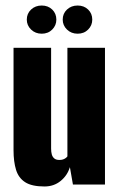

<svg xmlns="http://www.w3.org/2000/svg" viewBox="-20 -668 431 695"><path d="M141 7Q95 7 71 -8.5Q47 -24 38 -53.5Q29 -83 29 -124V-495H165V-130Q165 -118 167.5 -109Q170 -100 176.5 -94.5Q183 -89 195 -89Q203 -89 208.5 -91Q214 -93 218 -96Q222 -99 224 -102V-495H360V0H244L233 -63Q224 -33 199.5 -13Q175 7 141 7ZM131 -546Q108 -546 92.5 -561Q77 -576 77 -597Q77 -619 92.5 -633.5Q108 -648 131 -648Q154 -648 169 -633.5Q184 -619 184 -597Q184 -576 169 -561Q154 -546 131 -546ZM261 -546Q238 -546 222.5 -561Q207 -576 207 -597Q207 -619 222.5 -633.5Q238 -648 261 -648Q284 -648 299 -633.5Q314 -619 314 -597Q314 -576 299 -561Q284 -546 261 -546Z"/></svg>

Font: Alumni Sans ExtraBold
Style: Regular
Weight: 800
Designer: Robert E. Leuschke
Foundry: Robert E. Leuschke
Version: Version 1.018